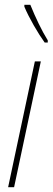

<svg xmlns="http://www.w3.org/2000/svg" viewBox="-20 -784 220 804"><path d="M167 -606H180V-615C154 -657 129 -710 107 -764H82V-756C101 -710 140 -643 167 -606ZM14 0H39L151 -527H126Z"/></svg>

Font: Noto Sans Condensed Thin
Style: Italic
Weight: 100
Width: 3
Italic angle: -12°
Designer: Monotype Design Team
Foundry: Monotype Imaging Inc.
Version: Version 2.013